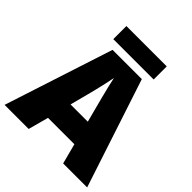

<svg xmlns="http://www.w3.org/2000/svg" viewBox="-234 -1038 1194 1194"><g transform="rotate(45 363.0 -441.0)"><path d="M515.1 0 480 -133.8H248L211.9 0H0L232.9 -716.8H490.2L726.1 0ZM439.9 -292 409.2 -409.2Q404.3 -428.2 395 -463.6Q385.7 -499 376.7 -536.9Q367.7 -574.7 362.8 -599.1Q358.4 -574.7 350.3 -538.8Q342.3 -502.9 333.7 -467.8Q325.2 -432.6 318.8 -409.2L288.1 -292ZM543.9 -882.3V-767.1H189V-882.3Z"/></g></svg>

Font: Open Sans ExtraBold
Style: Regular
Weight: 800
Designer: Monotype Design Team
Foundry: Monotype Imaging Inc.
Version: Version 3.003; ttfautohint (v1.8.4)